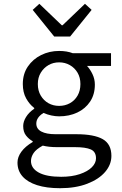

<svg xmlns="http://www.w3.org/2000/svg" viewBox="-20 -766 640 1010"><path d="M296 224Q225 224 175 208Q125 192 98.5 162Q72 132 72 89Q72 60 92.5 32Q113 4 152 -19V-23Q132 -34 117 -53Q102 -72 102 -103Q102 -126 117 -150.5Q132 -175 160 -194V-198Q135 -217 117.5 -248.5Q100 -280 100 -324Q100 -377 126.5 -416Q153 -455 196.5 -476.5Q240 -498 291 -498Q332 -498 363 -486H564V-419H438Q454 -402 466.5 -376Q479 -350 479 -321Q479 -269 454 -231.5Q429 -194 386.5 -174Q344 -154 291 -154Q272 -154 250.5 -158.5Q229 -163 209 -172Q191 -161 181 -147Q171 -133 171 -116Q171 -88 197.5 -74Q224 -60 272 -60H381Q475 -60 520.5 -34Q566 -8 566 54Q566 100 533 138.5Q500 177 439 200.5Q378 224 296 224ZM291 -209Q322 -209 347.5 -223Q373 -237 388 -263Q403 -289 403 -324Q403 -358 388 -383.5Q373 -409 347.5 -423.5Q322 -438 291 -438Q260 -438 235 -423.5Q210 -409 194.5 -383.5Q179 -358 179 -324Q179 -289 194.5 -263Q210 -237 235 -223Q260 -209 291 -209ZM302 164Q358 164 399.5 150Q441 136 463 114Q485 92 485 67Q485 32 457.5 20Q430 8 374 8H279Q258 8 239.5 6Q221 4 205 0Q170 19 156.5 39.5Q143 60 143 81Q143 119 183.5 141.5Q224 164 302 164ZM265 -574 152 -714 187 -746 305 -633H309L427 -746L462 -714L349 -574Z"/></svg>

Font: Source Code Variable
Style: Regular
Weight: 400
Monospace: yes
Designer: Paul D. Hunt, Teo Tuominen
Foundry: Adobe Systems Incorporated
Version: Version 1.010;hotconv 1.0.106;makeotfexe 2.5.65593